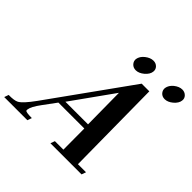

<svg xmlns="http://www.w3.org/2000/svg" viewBox="-313 -1076 1278 1278"><g transform="rotate(45 326.0 -437.0)"><path d="M638 -31 627 0H334L345 -31H425L424 -229H180L113 -138Q70 -80 67 -52Q66 -50 66.5 -47Q67 -44 67 -41Q71 -31 128 -31L117 0H-101L-90 -31Q-38 -30 -15 -42Q16 -59 73 -138L483 -710H555L562 -31ZM422 -266 419 -560 209 -266ZM664 -745Q640 -745 625.5 -761Q611 -777 613 -799Q618 -829 645 -851Q674 -874 702 -874Q725 -874 740.5 -858.5Q756 -843 753 -821Q750 -794 721 -769Q692 -745 664 -745ZM392 -745Q368 -745 353 -761Q338 -777 340 -799Q345 -829 373 -851Q402 -874 431 -874Q454 -874 469 -858.5Q484 -843 481 -821Q478 -794 449 -769Q420 -745 392 -745Z"/></g></svg>

Font: DG Didot
Style: Bold Italic
Weight: 700
Designer: David Gatwood, Takis Katsoulidis, and George D. Matthiopoulos
Foundry: David Gatwood
Version: Version 1.0